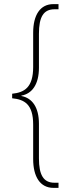

<svg xmlns="http://www.w3.org/2000/svg" viewBox="-20 -780 358 932"><path d="M240 132H264V107H244C191 107 169 69 169 -11V-179C169 -260 136 -304 84 -314V-316C136 -325 169 -371 169 -451V-616C169 -698 191 -735 245 -735H264V-760H239C175 -760 141 -707 141 -621V-455C141 -355 98 -331 39 -325V-303C98 -297 141 -275 141 -175V-8C141 77 174 132 240 132Z"/></svg>

Font: Noto Serif Bengali Condensed Thin
Style: Regular
Weight: 100
Width: 3
Designer: Juan Bruce, Universal Thirst, Indian Type Foundry and the Monotype Design Team.
Foundry: Monotype Imaging Inc.
Version: Version 2.003